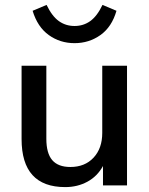

<svg xmlns="http://www.w3.org/2000/svg" viewBox="-20 -756 609 783"><path d="M498 -488V0H400V-79Q377 -37 336.5 -15Q296 7 246 7Q68 7 68 -189V-488H169V-190Q169 -131 193 -103Q217 -75 267 -75Q326 -75 361.5 -113Q397 -151 397 -214V-488ZM113 -712 170 -736Q192 -690 220 -670Q248 -650 284 -650Q320 -650 348 -670Q376 -690 398 -736L455 -712Q436 -646 389.5 -613Q343 -580 284 -580Q225 -580 179 -613Q133 -646 113 -712Z"/></svg>

Font: wassup Sans
Style: Medium
Weight: 600
Version: Version 2.001